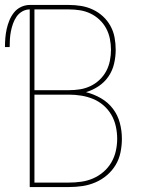

<svg xmlns="http://www.w3.org/2000/svg" viewBox="-48 -755 568 775"><path d="M72 0V-717Q56 -717 42 -709Q28 -701 19 -688Q10 -675 4.5 -659.5Q-1 -644 -4 -628.5Q-7 -613 -8 -597Q-9 -581 -9 -565H-28Q-28 -583 -26.5 -601.5Q-25 -620 -21 -638Q-17 -656 -10 -673Q-3 -690 8.5 -704.5Q20 -719 37 -727Q54 -735 72 -735H230Q255 -735 279.5 -731Q304 -727 326.5 -716.5Q349 -706 367.5 -689Q386 -672 398 -650Q410 -628 414.5 -603.5Q419 -579 419 -554Q419 -526 412.5 -498Q406 -470 390 -446.5Q374 -423 350 -407Q326 -391 299 -383Q331 -375 359.5 -358.5Q388 -342 407.5 -316.5Q427 -291 435.5 -259.5Q444 -228 444 -195Q444 -168 438.5 -140.5Q433 -113 419 -89.5Q405 -66 384 -48Q363 -30 337.5 -19Q312 -8 285 -4Q258 0 230 0ZM91 -391H230Q253 -391 275 -394.5Q297 -398 317 -407.5Q337 -417 353.5 -432.5Q370 -448 380.5 -467.5Q391 -487 395.5 -509.5Q400 -532 400 -554Q400 -576 395.5 -598.5Q391 -621 380.5 -640.5Q370 -660 353.5 -675.5Q337 -691 317 -700.5Q297 -710 275 -713.5Q253 -717 230 -717H91ZM91 -18H230Q255 -18 280 -21.5Q305 -25 328 -35Q351 -45 370 -61.5Q389 -78 401.5 -99.5Q414 -121 419.5 -145.5Q425 -170 425 -195Q425 -220 419.5 -245Q414 -270 401.5 -291.5Q389 -313 370 -329.5Q351 -346 328 -355.5Q305 -365 280 -369Q255 -373 230 -373H91Z"/></svg>

Font: Iosevka Term Curly Thin
Style: Regular
Weight: 100
Designer: Belleve Invis
Foundry: Belleve Invis
Version: Version 32.3.0